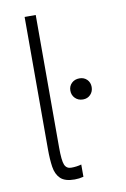

<svg xmlns="http://www.w3.org/2000/svg" viewBox="-84 -779 546 834"><g transform="rotate(-10 189.0 -362.5)"><path d="M273 -332Q252 -332 238.5 -345.5Q225 -359 225 -379Q225 -399 238.5 -412Q252 -425 273 -425Q293 -425 306 -412Q319 -399 319 -379Q319 -359 306 -345.5Q293 -332 273 -332ZM177 4Q134 4 114.5 -15Q95 -34 90 -67.5Q85 -101 85 -145V-729H134V-145Q134 -87 142 -68Q150 -49 171 -49Q195 -49 216 -55V-1Q197 4 177 4Z"/></g></svg>

Font: LXGW 975 Gothic SC 200W
Style: Regular
Weight: 200
Version: Version 2.01;February 25, 2021